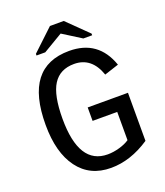

<svg xmlns="http://www.w3.org/2000/svg" viewBox="-152 -936 903 1048"><g transform="rotate(-20 300.0 -412.0)"><path d="M537.6 -64.9Q425.8 9.8 312 9.8Q189.9 9.8 122.6 -80.8Q55.2 -171.4 55.2 -332.5Q55.2 -502 119.6 -585.4Q184.1 -668.9 313.5 -668.9Q482.4 -668.9 538.6 -507.3L455.1 -480Q416 -592.8 314.5 -592.8Q231.9 -592.8 192.6 -531.2Q153.3 -469.7 153.3 -332.5Q153.3 -65.9 319.8 -65.9Q353 -65.9 388.7 -76.2Q424.3 -86.4 446.8 -102.1V-266.1H303.7V-344.2H537.6ZM461.4 -715.8V-706.1H410.2L303.2 -773.4H302.2L189 -706.1H138.2V-715.8L262.2 -832.5H342.3Z"/></g></svg>

Font: Courier New
Style: Regular
Weight: 400
Designer: Steve Matteson
Foundry: Ascender Corporation
Version: Version 2.00.3